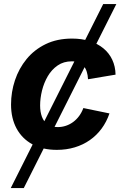

<svg xmlns="http://www.w3.org/2000/svg" viewBox="-20 -748 628 972"><path d="M34.4 204.1 502.5 -727.5H569L100.4 204.1ZM267.6 10.7Q195.1 10.7 143.2 -17.8Q91.4 -46.4 63.6 -98Q35.9 -149.6 35.9 -218.8Q35.9 -281.9 55.7 -341.6Q75.6 -401.3 114.6 -449Q153.6 -496.7 211.4 -524.7Q269.1 -552.7 344.8 -552.7Q394 -552.7 434.1 -540Q474.2 -527.3 503.3 -503.4Q532.3 -479.6 548.2 -445.8Q564.2 -412.1 565 -370.1L425.6 -346.9Q424.5 -368.1 419.2 -384.8Q414 -401.5 404.1 -413.3Q394.2 -425.1 379.2 -431.3Q364.2 -437.5 343.4 -437.5Q302 -437.5 271.7 -416.5Q241.4 -395.6 221.7 -361.8Q202.1 -327.9 192.6 -289.1Q183.1 -250.2 183.1 -214.2Q183.1 -181.6 192.3 -156.7Q201.6 -131.8 221.4 -118.2Q241.2 -104.6 272.2 -104.6Q293.9 -104.6 313.9 -111.4Q333.9 -118.1 350.8 -130.7Q367.8 -143.3 380.9 -161.2Q394 -179.1 402 -201L534.2 -173.8Q519.4 -130.8 494.3 -96.8Q469.2 -62.8 434.9 -38.8Q400.7 -14.8 358.5 -2.1Q316.3 10.7 267.6 10.7Z"/></svg>

Font: Inter Variable
Style: Italic
Weight: 400
Italic angle: -9.39999°
Designer: Rasmus Andersson
Foundry: rsms
Version: Version 4.001;git-9221beed3